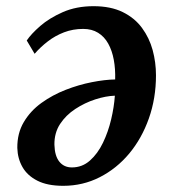

<svg xmlns="http://www.w3.org/2000/svg" viewBox="-20 -586 562 621"><path d="M66.5 -455Q80.5 -476 110 -501.8Q139.5 -527.5 183.2 -546.8Q227 -566 282.5 -566Q338 -566 376.8 -547Q415.5 -528 439.2 -495.8Q463 -463.5 473.8 -423.8Q484.5 -384 484.5 -342.5Q484.5 -268 461.5 -203Q438.5 -138 397.8 -89.2Q357 -40.5 302.5 -12.8Q248 15 184.5 15Q133.5 15 101 -1.5Q68.5 -18 52.8 -45.5Q37 -73 36 -107.5Q35.5 -155 57 -191.2Q78.5 -227.5 114.2 -253.2Q150 -279 192.5 -295.5Q235 -312 277 -320.2Q319 -328.5 352.5 -329Q353.5 -363 348 -392.8Q342.5 -422.5 330 -445Q317.5 -467.5 297.2 -480Q277 -492.5 249 -492.5Q216 -492.5 187.2 -481.5Q158.5 -470.5 134.8 -452.2Q111 -434 92 -412ZM212.5 -44.5Q246 -44.5 271 -66.8Q296 -89 313 -124.2Q330 -159.5 339.5 -199.8Q349 -240 351.5 -276.5Q322 -275.5 288 -264.5Q254 -253.5 223.5 -233.5Q193 -213.5 174.2 -184.8Q155.5 -156 156 -118Q157 -81.5 172 -63Q187 -44.5 212.5 -44.5Z"/></svg>

Font: Merriweather SemiBold
Style: Italic
Weight: 600
Italic angle: -7.8°
Version: Version 2.101